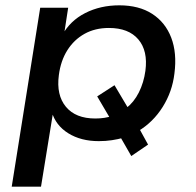

<svg xmlns="http://www.w3.org/2000/svg" viewBox="-20 -521 735 721"><path d="M24 180 131 -492H236L220 -388H213Q243 -443 300 -472Q357 -501 428 -501Q502 -501 551.5 -469Q601 -437 623 -379.5Q645 -322 635 -245Q627 -177 591 -119.5Q555 -62 498 -28L502 -40L536 22L473 65L430 -10L445 -4Q423 2 400 5.5Q377 9 351 9Q284 9 236.5 -20.5Q189 -50 174 -102L180 -103L134 180ZM338 -76Q356 -76 372 -78.5Q388 -81 404 -86L395 -74L345 -159L410 -201L464 -110L453 -114Q483 -137 501.5 -174Q520 -211 526 -255Q536 -330 499.5 -373Q463 -416 389 -416Q337 -416 297.5 -394Q258 -372 233 -332.5Q208 -293 201 -239Q191 -164 227.5 -120Q264 -76 338 -76Z"/></svg>

Font: Nunito Sans 10pt SemiExpanded SemiBold
Style: Italic
Weight: 600
Width: 6
Italic angle: -9°
Designer: Vernon Adams
Foundry: Vernon Adams
Version: Version 3.101;gftools[0.9.27]